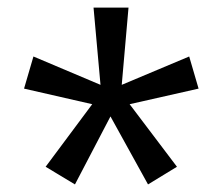

<svg xmlns="http://www.w3.org/2000/svg" viewBox="-20 -763 580 499"><path d="M439.9 -329.6 364.7 -283.7 267.1 -460.4 174.8 -283.7 98.6 -329.6 219.7 -492.2 42.5 -532.7 66.9 -616.2 241.2 -542.5 223.1 -743.2H314L296.4 -542.5L471.7 -616.2L496.1 -532.7L316.9 -492.2Z"/></svg>

Font: Oxygen-Regular
Style: Regular
Weight: 400
Designer: Vernon Adams
Foundry: Vernon Adams
Version: Version Release 0.2.3 webfont; ttfautohint (v0.93.3-1d66) -l